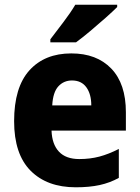

<svg xmlns="http://www.w3.org/2000/svg" viewBox="-20 -786 593 816"><path d="M283 -559Q391 -559 453 -494.5Q515 -430 515 -309V-231H199Q201 -173 230.5 -141.5Q260 -110 317 -110Q363 -110 402.5 -120.5Q442 -131 485 -153V-30Q447 -9 403.5 0.5Q360 10 302 10Q180 10 110 -60.5Q40 -131 40 -271Q40 -415 105 -487Q170 -559 283 -559ZM286 -444Q251 -444 228 -419Q205 -394 202 -338H368Q368 -386 347 -415Q326 -444 286 -444ZM478 -756Q460 -738 428.5 -710Q397 -682 363 -653.5Q329 -625 303 -606H194V-619Q219 -652 249.5 -692Q280 -732 300 -766H478Z"/></svg>

Font: Noto Sans Tamil SemiCondensed ExtraBold
Style: Regular
Weight: 800
Width: 4
Designer: Jelle Bosma - Monotype Design Team
Foundry: Monotype Imaging Inc.
Version: Version 2.004; ttfautohint (v1.8.4.7-5d5b)